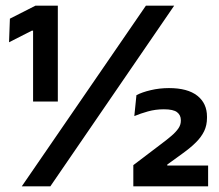

<svg xmlns="http://www.w3.org/2000/svg" viewBox="-20 -659 774 679"><path d="M97 -300V-550.5H92.5L12 -509.5L15 -593L105.5 -639H184.5V-300ZM57 0 496 -639H596L158 0ZM451.5 0V-75L549 -149Q570.5 -165 586.2 -178.5Q602 -192 610.8 -204.8Q619.5 -217.5 619.5 -231.5V-234.5Q619.5 -252 606.2 -262.2Q593 -272.5 559.5 -272.5Q530 -272.5 503.2 -265Q476.5 -257.5 455 -248.5L462.5 -322.5Q482.5 -333 513.2 -340.2Q544 -347.5 577.5 -347.5Q643.5 -347.5 677.8 -320.5Q712 -293.5 712 -246.5V-242Q712 -216 702 -195.2Q692 -174.5 673.2 -155.8Q654.5 -137 626 -116.5L571.5 -77V-61L530 -73.5H716V0Z"/></svg>

Font: Anek Odia SemiBold
Style: Regular
Weight: 600
Version: Version 1.003